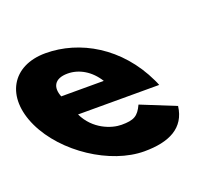

<svg xmlns="http://www.w3.org/2000/svg" viewBox="-173 -670 966 827"><g transform="rotate(-20 310.0 -256.5)"><path d="M516.8 -232C515 -238 509.8 -249 506.5 -256C421.4 -436 258.9 -528 102.9 -528C-52.1 -528 -121.4 -406 -50.5 -256C19.9 -107 204.6 15 359.6 15C473.6 15 550.1 -22 562.2 -119L404 -183C382.7 -137 362.9 -126 305.9 -126C260.9 -126 182.2 -153 144.8 -232ZM103.5 -330C84.3 -377 101.3 -413 162.3 -413C214.3 -413 265 -384 298.5 -330Z"/></g></svg>

Font: Hussar
Style: BdOpOblFive
Weight: 700
Foundry: Cannot Into Space Fonts
Version: Version 2.00